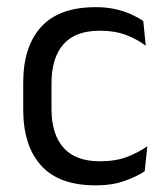

<svg xmlns="http://www.w3.org/2000/svg" viewBox="-20 -520 474 550"><path d="M254 11Q149 11 97.8 -45.8Q46.5 -102.5 46.5 -206.5V-282.5Q46.5 -387 98 -443.2Q149.5 -499.5 254 -499.5Q285 -499.5 310.5 -493.8Q336 -488 356.2 -478.8Q376.5 -469.5 390.5 -459.5L397.5 -389Q374 -407 341.8 -419.5Q309.5 -432 266 -432Q196 -432 161.8 -393.2Q127.5 -354.5 127.5 -280.5V-208.5Q127.5 -136 161.8 -97Q196 -58 266 -58Q311 -58 343.8 -70.5Q376.5 -83 402 -101L394.5 -29.5Q372.5 -14.5 337 -1.8Q301.5 11 254 11Z"/></svg>

Font: Anek Bangla Medium
Style: Regular
Weight: 400
Version: Version 1.003